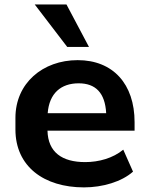

<svg xmlns="http://www.w3.org/2000/svg" viewBox="-20 -814 651 845"><path d="M349.6 10.7C431.6 10.7 515.6 -14.2 565.4 -58.6L522.5 -155.3C477.1 -117.7 414.6 -100.6 355 -100.6C252.9 -100.6 191.4 -144 189 -238.8H572.3V-276.4C572.3 -444.3 477.5 -549.3 321.8 -549.3C168 -549.3 47.9 -447.8 47.9 -295.4V-244.1C47.9 -81.5 173.3 10.7 349.6 10.7ZM326.2 -447.3C400.4 -447.3 442.4 -405.8 447.3 -315.9H189.9C196.8 -403.8 248.5 -447.3 326.2 -447.3ZM371.6 -607.4 272.5 -794.4H132.8L275.9 -607.4Z"/></svg>

Font: Winston
Style: Bold
Weight: 700
Designer: Vernon Adams, Kim Jin-seong, David Berlow, Cristiano Sobral
Foundry: The Winston Project Authors
Version: Version 3.004